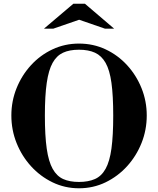

<svg xmlns="http://www.w3.org/2000/svg" viewBox="-20 -998 849 1031"><path d="M404 13Q328 13 262 -19Q196 -51 146.5 -105.5Q97 -160 69 -230Q41 -300 41 -378Q41 -455 69 -524.5Q97 -594 146.5 -648Q196 -702 262 -733Q328 -764 404 -764Q481 -764 547 -733Q613 -702 662.5 -648Q712 -594 740 -524.5Q768 -455 768 -378Q768 -300 740 -230Q712 -160 662.5 -105.5Q613 -51 547 -19Q481 13 404 13ZM404 -21Q454 -21 489.5 -36.5Q525 -52 547 -91.5Q569 -131 578.5 -200.5Q588 -270 588 -377Q588 -484 578.5 -553Q569 -622 547 -660.5Q525 -699 490 -715Q455 -731 404 -731Q353 -731 318.5 -715Q284 -699 262.5 -660.5Q241 -622 231 -553Q221 -484 221 -378Q221 -269 231 -199.5Q241 -130 263 -91Q285 -52 319.5 -36.5Q354 -21 404 -21ZM216 -844 374 -978H436L593 -844H544L405 -892L266 -844Z"/></svg>

Font: Libre Bodoni SemiBold
Style: Regular
Weight: 600
Designer: Pablo Impallari, Rodrigo Fuenzalida
Foundry: Impallari Type
Version: Version 2.005;gftools[0.9.23]